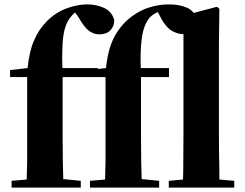

<svg xmlns="http://www.w3.org/2000/svg" viewBox="-20 -857 1119 877"><path d="M33 0V-31L102 -37Q103 -78 104 -119Q104 -179 104 -238V-505H26V-537L106 -546Q114 -623 135 -671Q156 -722 195 -761Q234 -800 283.5 -818.5Q333 -837 378 -837Q422 -837 457 -820Q492 -803 502 -765Q502 -737 484 -718.5Q466 -700 433 -700Q408 -700 386 -716.5Q364 -733 339 -778L323 -800Q314 -793 306 -783Q286 -761 276 -725.5Q266 -690 265 -635Q263 -597 265 -546H427V-542L464 -546Q470 -598 481 -636Q495 -681 516 -712Q537 -743 560 -764Q604 -803 652.5 -820Q701 -837 752 -837Q800 -837 836 -821Q854 -812 865 -798L971 -826L982 -817L980 -656V-238Q980 -200 980.5 -159Q981 -118 982 -78Q982 -57 982 -37L1050 -31V0H751V-31L816 -37Q816 -57 817 -78Q817 -118 817.5 -159Q818 -200 818 -238V-701Q792 -701 765.5 -716Q739 -731 716 -773L701 -802Q699 -801 697 -800Q677 -791 662 -775Q634 -739 627 -676Q620 -624 623 -546H752V-505H624V-238Q624 -179 625 -119Q626 -79 627 -39L707 -31V0H391V-31L460 -37Q461 -78 462 -119Q462 -179 462 -238V-505H266Q266 -500 266 -495V-238Q266 -179 267 -119Q268 -79 269 -39L349 -31V0Z"/></svg>

Font: Early Summer Mincho Heavy
Style: Regular
Weight: 900
Designer: GuiWonder
Version: Version 1.002